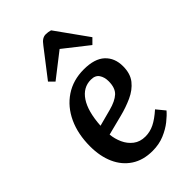

<svg xmlns="http://www.w3.org/2000/svg" viewBox="-238 -869 969 969"><g transform="rotate(-45 246.0 -385.0)"><path d="M297 -523Q374 -523 411.5 -488Q449 -453 449 -394Q449 -341 423 -308.5Q397 -276 354 -256.5Q311 -237 263 -225L157 -198Q160 -165 174 -134Q188 -103 214 -83Q240 -63 278 -63Q311 -63 341.5 -78Q372 -93 409 -126L446 -81Q430 -62 402.5 -40Q375 -18 337 -2Q299 14 252 14Q186 14 139.5 -16.5Q93 -47 69 -101Q45 -155 45 -225Q45 -313 76 -380Q107 -447 164 -485Q221 -523 297 -523ZM344 -392Q344 -421 330.5 -441Q317 -461 286 -461Q230 -461 196 -410Q162 -359 156 -262L246 -286Q295 -299 319.5 -321.5Q344 -344 344 -392ZM443 -607 415 -579 284 -682 153 -580 126 -607 238 -752Q251 -770 262.5 -777Q274 -784 286 -784Q304 -784 320 -779Z"/></g></svg>

Font: Literata 12pt Medium
Style: Italic
Weight: 500
Italic angle: -2°
Designer: Latin by Veronika Burian and Jose Scaglione. Greek by Irene Vlachou. Cyrillic by Vera Evstafieva
Foundry: TypeTogether
Version: Version 3.002